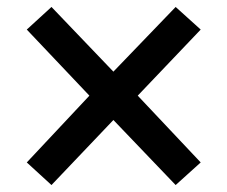

<svg xmlns="http://www.w3.org/2000/svg" viewBox="-20 -537 654 552"><path d="M306 -192 128 -5 57 -70 237 -262 57 -452 128 -517 306 -331 485 -517 557 -452 376 -262 557 -70 485 -5Z"/></svg>

Font: Sarabun SemiBold
Style: Regular
Weight: 600
Designer: Suppakit Chalermlarp | Katatrad Co.,Ltd.
Foundry: Cadson Demak Co.,Ltd.
Version: Version 1.000; ttfautohint (v1.6)